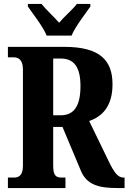

<svg xmlns="http://www.w3.org/2000/svg" viewBox="-20 -951 650 971"><path d="M216 -771H342C360 -816 411 -880 437 -918V-931H369C349 -905 303 -865 279 -836C254 -865 210 -905 190 -931H121V-918C147 -880 198 -816 216 -771ZM20 0H311V-53H293C266 -53 249 -59 249 -113V-309H296L388 -90C418 -15 481 0 575 0H610V-53H604C576 -53 557 -79 529 -137L431 -339C495 -361 549 -411 549 -525C549 -646 485 -714 306 -714H20V-661H49C68 -661 96 -654 96 -600V-113C96 -59 71 -53 49 -53H20ZM287 -368H249V-655H287C354 -655 387 -612 387 -516C387 -419 357 -368 287 -368Z"/></svg>

Font: Noto Serif Tamil ExtraCondensed ExtraBold
Style: Regular
Weight: 800
Width: 2
Designer: Indian Type Foundry, Tom Grace, and the Monotype Design Team
Foundry: Monotype Imaging Inc.
Version: Version 2.004